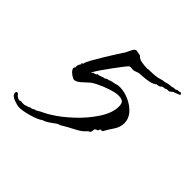

<svg xmlns="http://www.w3.org/2000/svg" viewBox="-166 -407 553 553"><g transform="rotate(45 110.0 -131.0)"><path d="M-22 49Q-30 49 -45 43.5Q-60 38 -61 28Q-61 22 -57 22H-54L-50 27Q-43 34 -35 34L-32 32Q-30 33 -27 33Q-24 33 -23 33H-18L-2 28L-1 26H3Q3 26 4 25.5Q5 25 6 26Q5 26 9.5 23.5Q14 21 14 21H17Q28 14 39 9Q50 4 60 -3Q83 -17 111 -43Q139 -69 159 -99.5Q179 -130 179 -156Q179 -169 173.5 -173.5Q168 -178 155 -178Q145 -178 126 -172Q107 -166 90 -157.5Q73 -149 68 -143Q64 -139 52.5 -129Q41 -119 33 -119Q30 -119 22 -124Q14 -129 9.5 -136Q5 -143 11 -148Q11 -149 10.5 -149.5Q10 -150 10 -151Q10 -155 12.5 -160Q15 -165 16 -166L14 -168L19 -171Q19 -176 27 -190.5Q35 -205 46.5 -224Q58 -243 68 -258.5Q78 -274 82 -280Q84 -285 90 -296.5Q96 -308 103 -306L118 -303Q124 -295 137 -293Q150 -291 160 -291Q162 -292 165 -292Q178 -292 189.5 -293Q201 -294 212 -298Q215 -299 217.5 -299Q220 -299 224 -300Q229 -302 235.5 -303Q242 -304 247 -304Q250 -306 253 -306Q256 -306 259 -306L265 -309Q268 -309 271 -309.5Q274 -310 277 -311L281 -305Q277 -303 274 -302Q271 -301 269 -300L264 -298Q261 -298 258 -295Q257 -294 253.5 -291.5Q250 -289 248 -289H241Q237 -286 232 -286Q227 -286 225 -284V-283Q219 -278 209 -278Q208 -275 202 -273Q195 -269 176 -267Q157 -265 152 -265Q150 -265 145.5 -263Q141 -261 137 -260Q133 -259 127.5 -260Q122 -261 118 -259Q116 -258 107.5 -247Q99 -236 87.5 -220.5Q76 -205 66.5 -191Q57 -177 53 -169H54Q57 -170 58 -173Q61 -173 62.5 -173.5Q64 -174 66 -175L68 -176V-178Q76 -179 81.5 -181.5Q87 -184 94 -185Q96 -188 99.5 -188.5Q103 -189 106 -190Q109 -192 112.5 -192.5Q116 -193 120 -194L122 -195L123 -194Q131 -198 141 -198Q159 -198 178.5 -189.5Q198 -181 211 -166.5Q224 -152 224 -134Q224 -117 214.5 -103Q205 -89 197 -75L195 -72H189L187 -71Q186 -64 181.5 -63.5Q177 -63 175 -58Q175 -56 174.5 -52Q174 -48 172 -46Q168 -45 164 -41Q157 -31 135.5 -20Q114 -9 103 -2Q99 1 93.5 2.5Q88 4 85 7Q80 11 69.5 18Q59 25 51 27Q41 35 16.5 42Q-8 49 -22 49Z"/></g></svg>

Font: Qwitcher Grypen
Style: Bold
Weight: 700
Designer: Robert E. Leuschke
Foundry: Robert E. Leuschke
Version: Version 1.100; ttfautohint (v1.8.3)